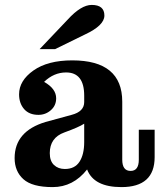

<svg xmlns="http://www.w3.org/2000/svg" viewBox="-20 -744 665 776"><path d="M192.9 12.2Q109.9 12.2 74.5 -19.8Q39.1 -51.8 39.1 -105Q39.1 -213.4 164.1 -251L269.5 -279.8Q320.3 -293 320.3 -331.5V-357.4Q320.3 -451.2 247.1 -451.2Q197.8 -451.2 158.2 -413.1Q207 -385.7 207 -346.7Q207 -317.4 185.5 -298.6Q164.1 -279.8 135.3 -279.8Q97.7 -279.8 77.4 -303.2Q57.1 -326.7 57.1 -362.8Q57.1 -418 115 -459Q172.9 -500 272 -500Q474.1 -500 474.1 -333V-98.6Q474.1 -53.2 507.8 -53.2Q541 -53.2 541 -98.6V-219.7H605V-108.9Q605 12.2 470.7 12.2Q359.4 12.2 332 -59.1Q275.9 12.2 192.9 12.2ZM242.2 -61Q282.2 -61 301.3 -90.3Q320.3 -119.6 320.3 -169.9V-244.1Q298.8 -230 240 -208.7Q181.2 -187.5 181.2 -125Q181.2 -93.3 198.2 -77.1Q215.3 -61 242.2 -61ZM202.6 -545.4H140.1L253.4 -664.6Q307.6 -724.1 350.6 -724.1Q401.9 -724.1 401.9 -681.2Q401.9 -641.1 323.2 -604.5Z"/></svg>

Font: Munson
Style: Bold
Weight: 700
Designer: Paul James MIller
Foundry: High-Logic / Made with FontCreator
Version: Version 2.10;May 5, 2019;FontCreator 11.5.0.2430 64-bit